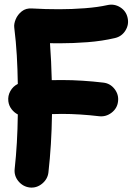

<svg xmlns="http://www.w3.org/2000/svg" viewBox="-20 -748 593 842"><path d="M16.6 -303.7Q13.7 -327.6 25.4 -348.6Q37.1 -369.6 58.1 -379.9Q57.1 -445.3 53.7 -504.6Q50.3 -564 42.5 -627.4Q40.5 -643.1 48.8 -663.3Q57.1 -683.6 75.4 -698.2Q93.8 -712.9 120.6 -710.9Q149.9 -709 179.9 -708.3Q210 -707.5 239.7 -707.5Q294.9 -707.5 352.1 -711.9Q409.2 -716.3 450.7 -725.6Q481 -732.4 507.1 -716.1Q533.2 -699.7 539.6 -669.9Q546.4 -640.1 530 -614Q513.7 -587.9 483.9 -581.1Q427.7 -567.9 364.3 -563Q300.8 -558.1 239.7 -558.1Q229.5 -558.1 219.2 -558.3Q209 -558.6 199.2 -558.6Q202.1 -518.1 204.1 -478Q206.1 -438 207 -396.5Q229 -397 251 -397Q296.9 -397 342.3 -394Q387.7 -391.1 433.1 -385.7Q463.4 -382.3 482.4 -357.7Q501.5 -333 497.6 -302.7Q494.1 -272.9 469.5 -253.9Q444.8 -234.9 414.6 -238.3Q373.5 -243.2 332.5 -245.8Q291.5 -248.5 251 -248.5Q230 -248.5 208 -247.6Q206.1 -112.8 192.4 7.8Q189 37.6 164.6 57.6Q140.1 77.6 109.9 74.2Q80.1 70.3 60.5 46.4Q41 22.5 44.4 -7.8Q56.6 -117.7 58.1 -246.1Q42 -254.4 30.5 -269.5Q19 -284.7 16.6 -303.7Z"/></svg>

Font: Mikhak-DS1-FD ExtraBold
Style: Regular
Weight: 800
Designer: Amin Abedi
Version: Version 3.2